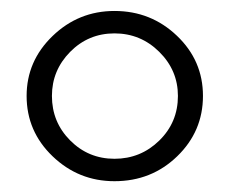

<svg xmlns="http://www.w3.org/2000/svg" viewBox="-20 -776 421 352"><path d="M189.9 -443.8Q124 -443.8 76.4 -489.5Q28.8 -535.2 28.8 -600.1Q28.8 -664.1 76.4 -710Q124 -755.9 189.9 -755.9Q256.8 -755.9 304.4 -710.4Q352.1 -665 352.1 -600.1Q352.1 -535.2 304.9 -489.5Q257.8 -443.8 189.9 -443.8ZM306.2 -600.1Q306.2 -647 272 -680.9Q237.8 -714.8 189.9 -714.8Q142.1 -714.8 108.6 -680.9Q75.2 -647 75.2 -600.1Q75.2 -552.2 108.6 -518.6Q142.1 -484.9 189.9 -484.9Q237.8 -484.9 272 -518.3Q306.2 -551.8 306.2 -600.1Z"/></svg>

Font: Oakes Grotesk
Style: Regular
Weight: 400
Designer: Samuel Oakes
Foundry: Samuel Oakes
Version: Version 1.0 | wf-rip DC20170320